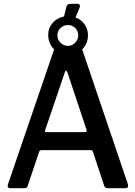

<svg xmlns="http://www.w3.org/2000/svg" viewBox="-20 -984 707 1004"><path d="M650 -13Q650 -7 647 -3.5Q644 0 638 0H542Q529 0 525 -12L466 -190Q464 -195 462 -197Q460 -199 454 -199H197Q188 -199 185 -191L124 -10Q121 0 108 0H32Q27 0 23.5 -3.5Q20 -7 20 -12Q20 -15 22 -21L263 -726Q232 -757 232 -802Q232 -838 255.5 -864.5Q279 -891 315 -898L326 -944Q328 -955 334 -959.5Q340 -964 352 -964H384Q398 -964 398 -952Q398 -949 396 -943L375 -893Q404 -882 422 -857Q440 -832 440 -800Q440 -756 410 -726V-725L649 -20Q650 -18 650 -13ZM280 -799Q280 -777 296.5 -760.5Q313 -744 335 -744Q357 -744 373 -760.5Q389 -777 389 -799Q389 -822 373.5 -837.5Q358 -853 335 -853Q313 -853 296.5 -837.5Q280 -822 280 -799ZM432 -307 332 -607Q329 -614 325 -614Q322 -614 319 -606L217 -306Q215 -300 215 -299Q215 -293 224 -293H424Q431 -293 432.5 -296.5Q434 -300 432 -307Z"/></svg>

Font: Libre Franklin Medium
Style: Regular
Weight: 500
Designer: Pablo Impallari, Rodrigo Fuenzalida
Foundry: Impallari Type
Version: Version 1.002; ttfautohint (v1.5)